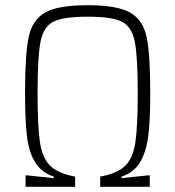

<svg xmlns="http://www.w3.org/2000/svg" viewBox="-20 -716 672 736"><path d="M78 -44H82L186 -33V-39Q138 -55 114 -95Q90 -135 83 -196Q76 -257 76 -360Q76 -509 90 -574.5Q104 -640 153 -668Q202 -696 316 -696Q429 -696 478.5 -668Q528 -640 542 -574.5Q556 -509 556 -360Q556 -257 548.5 -196Q541 -135 517.5 -95Q494 -55 446 -39V-33L549 -44H554V0H364V-39Q430 -51 460 -80.5Q490 -110 499 -171Q508 -232 508 -359Q508 -500 496.5 -557Q485 -614 447 -633Q409 -652 316 -652Q223 -652 185 -633Q147 -614 135.5 -557Q124 -500 124 -359Q124 -232 133 -171.5Q142 -111 172 -81Q202 -51 268 -39V0H78Z"/></svg>

Font: Saira Semi Condensed ExtraLight
Style: Regular
Weight: 200
Width: 4
Designer: Hector Gatti with collaboration of the Omnibus-Type team
Foundry: Omnibus-Type
Version: Version 1.001; ttfautohint (v1.8)